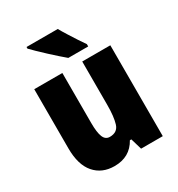

<svg xmlns="http://www.w3.org/2000/svg" viewBox="-183 -884 937 1012"><g transform="rotate(-30 285.5 -378.0)"><path d="M517 -553V0H385L365 -68H356Q313 10 219 10Q143 10 98.5 -41.5Q54 -93 54 -193V-553H225V-248Q225 -192 236 -164Q247 -136 274 -136Q321 -136 333.5 -177Q346 -218 346 -289V-553ZM320 -766Q331 -746 349 -717.5Q367 -689 384.5 -662Q402 -635 413 -620V-606H292Q278 -618 255.5 -637.5Q233 -657 208.5 -680Q184 -703 163 -723Q142 -743 130 -756V-766Z"/></g></svg>

Font: Noto Sans Telugu Condensed Black
Style: Regular
Weight: 900
Width: 3
Designer: Jelle Bosma - Monotype Design Team
Foundry: Monotype Imaging Inc.
Version: Version 2.005; ttfautohint (v1.8.4.7-5d5b)